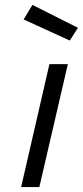

<svg xmlns="http://www.w3.org/2000/svg" viewBox="-20 -761 337 781"><path d="M76 -682 264 -596 297 -648 112 -741ZM140 0 256 -500H181L66 0Z"/></svg>

Font: RazerF5
Style: Italic
Weight: 400
Foundry: Razer Inc.
Version: Version 2